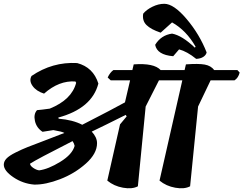

<svg xmlns="http://www.w3.org/2000/svg" viewBox="-28 -992 1282 1011"><path d="M311 -292Q300 -299 253 -307Q226 -302 196 -298Q164 -319 156 -355Q148 -391 167 -412Q192 -414 234 -420Q350 -467 373 -556L369 -563Q283 -569 204 -499Q163 -512 143.5 -539.5Q124 -567 138 -592Q248 -667 378 -660Q463 -638 490 -552Q456 -421 279 -373L281 -367Q355 -361 405 -335Q569 -419 630 -453L657 -569H555L539 -584Q551 -610 569 -623H669L676 -653Q783 -661 818 -623H944L951 -653Q1017 -658 1050 -652Q1083 -646 1100 -623H1222L1234 -610Q1227 -582 1207 -569H1081L1015 -431L973 -11Q943 5 895 -3.5Q847 -12 812 -41L932 -569H809L739 -431L698 -11Q668 5 620 -3.5Q572 -12 537 -41L604 -337L639 -379L634 -387Q516 -328 455 -299Q483 -269 483 -238Q483 -183 424 -130.5Q365 -78 288.5 -48.5Q212 -19 152 -20Q92 -25 42 -59Q-8 -93 -8 -125Q-8 -142 6 -157Q20 -172 54 -189Q88 -206 118.5 -218Q149 -230 210 -253Q271 -276 311 -292ZM178 -95Q226 -101 289.5 -140Q353 -179 365 -224Q362 -238 354 -249Q163 -152 130 -130Q131 -119 147 -108Q163 -97 178 -95ZM837 -972Q887 -972 955 -891.5Q1023 -811 1060 -716Q1057 -702 1042.5 -692.5Q1028 -683 1005 -682Q957 -721 915 -732L884 -696Q799 -703 789 -756Q820 -807 878 -815Q931 -805 998 -741L1002 -746Q953 -832 878 -874L818 -820Q767 -837 743.5 -860Q720 -883 726 -920Q743 -941 774.5 -956.5Q806 -972 837 -972Z"/></svg>

Font: Tillana SemiBold
Style: Regular
Weight: 600
Designer: Lipi Raval (Devanagari, Latin), Jonny Pinhorn (Latin)
Foundry: Indian Type Foundry
Version: Version 2.003;PS 1.0;hotconv 1.0.79;makeotf.lib2.5.61930; tt